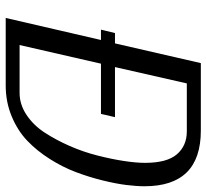

<svg xmlns="http://www.w3.org/2000/svg" viewBox="-46 -694 740 689"><g transform="rotate(90 324.5 -350.0)"><path d="M648.9 -498Q648.9 -469.7 644.3 -432.4Q639.6 -395 627.7 -346.7Q615.7 -298.3 597.9 -251.2Q580.1 -204.1 551 -158.2Q522 -112.3 485.8 -77.6Q449.7 -43 398.2 -21.5Q346.7 0 287.1 0H44.9L124 -341.8H86.9L99.1 -392.1H136.2L207 -700.2H449.2Q648.9 -700.2 648.9 -498ZM221.2 -392.1H400.9L389.2 -341.8H209L142.1 -49.8H314Q355.5 -49.8 392.8 -74.7Q430.2 -99.6 456.5 -140.1Q482.9 -180.7 504.4 -229.7Q525.9 -278.8 538.8 -330.1Q551.8 -381.3 558.3 -424.8Q564.9 -468.3 564.9 -500Q564.9 -578.6 534.2 -614.3Q503.4 -649.9 452.1 -649.9H279.8Z"/></g></svg>

Font: Pfennig
Style: Italic
Weight: 500
Italic angle: -13°
Version: Version 20120410 ; ttfautohint (v0.8)